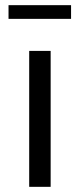

<svg xmlns="http://www.w3.org/2000/svg" viewBox="-20 -723 309 743"><path d="M13 -703V-650H255V-703ZM93 -526V0H176V-526Z"/></svg>

Font: Juman Normal
Style: Regular
Weight: 300
Designer: Bandar Raffah (Arabic) Julieta Ulanovsky (Latin)
Foundry: Caramella
Version: Version 5.022;PS 005.022;hotconv 1.0.88;makeotf.lib2.5.64775